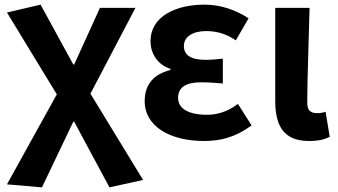

<svg xmlns="http://www.w3.org/2000/svg" viewBox="-20 -594 1457 828"><path d="M225 -187 10 201 161 214 296 -69H300L452 214L597 182L370 -190L564 -560H411L300 -316H296L155 -574L10 -540Z M859 14C931 14 993 -1 1065 -53L1006 -146C961 -111 913 -99 874 -99C790 -99 748 -127 748 -172C748 -217 781 -239 847 -239C878 -239 909 -237 941 -234V-341C914 -338 888 -336 865 -336C804 -336 773 -356 773 -396C773 -436 812 -460 869 -460C916 -460 958 -447 997 -420L1052 -515C996 -552 930 -574 862 -574C739 -574 629 -524 629 -416C629 -368 656 -316 715 -297V-292C647 -275 604 -234 604 -158C604 -46 718 14 859 14Z M1312 14C1356 14 1379 7 1402 -4L1384 -112C1372 -108 1361 -106 1350 -106C1319 -106 1305 -117 1305 -152C1305 -256 1312 -424 1315 -560H1167V-159C1167 -55 1201 14 1312 14Z"/></svg>

Font: Spoqa Han Sans Neo Bold
Style: Bold
Weight: 700
Designer: [Spoqa Han Sans Neo] Dong-huui Kim  Younghwa Kang  Yujin Lee  [Noto Sans] Ryoko NISHIZUKA  (kana & ideographs); Paul D. 
Foundry: Spoqa (http://www.spoqa-han-sans.com)
Version: Version 1.100;hotconv 1.0.109;makeotfexe 2.5.65596